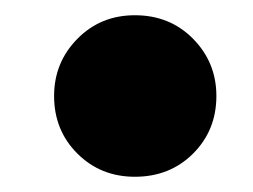

<svg xmlns="http://www.w3.org/2000/svg" viewBox="-20 -379 332 252"><path d="M157 -147Q112 -147 81.5 -177.5Q51 -208 51 -253Q51 -297 81.5 -328Q112 -359 157 -359Q203 -359 233.5 -328Q264 -297 264 -253Q264 -208 233.5 -177.5Q203 -147 157 -147Z"/></svg>

Font: Murecho Thin ExtraBold
Style: Regular
Weight: 800
Version: Version 1.010